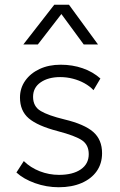

<svg xmlns="http://www.w3.org/2000/svg" viewBox="-20 -772 506 807"><path d="M227 15Q175.5 15 127.2 -2.2Q79 -19.5 49 -47L80 -95Q108 -67.5 147 -52.2Q186 -37 228 -37Q286 -37 319.5 -60Q353 -83 353 -124Q353 -163 324.8 -182.2Q296.5 -201.5 222 -221Q138 -243 101 -274.5Q64 -306 64 -362Q64 -401.5 86 -432.8Q108 -464 146.5 -482Q185 -500 235 -500Q284.5 -500 327.2 -485.2Q370 -470.5 402 -442L373 -393Q357 -410 334.8 -422.2Q312.5 -434.5 286.5 -441.2Q260.5 -448 233 -448Q183 -448 151 -426Q119 -404 119 -365Q119 -324.5 151 -305.5Q183 -286.5 251 -270Q334.5 -250 371.8 -217.5Q409 -185 409 -128Q409 -84.5 386.5 -52.5Q364 -20.5 323 -2.8Q282 15 227 15ZM78 -585 208 -752H270L392 -585H332L238 -713L139 -585Z"/></svg>

Font: Geologica Cursive Thin
Style: Regular
Weight: 250
Designer: Sindre Bremnes, Frode Helland
Foundry: Monokrom Skriftforlag AS
Version: Version 1.010;gftools[0.9.28]